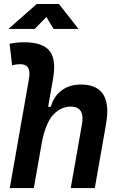

<svg xmlns="http://www.w3.org/2000/svg" viewBox="-20 -958 626 978"><path d="M340.3 0 397.5 -325.2Q400.4 -341.3 400.4 -354Q400.4 -415 340.3 -415Q292 -415 253.2 -375.7Q214.4 -336.4 193.8 -235.8L152.3 0H29.8L126.5 -550.3Q129.9 -567.9 129.9 -581.5Q129.9 -600.6 123.5 -611.8Q112.8 -630.9 84 -630.9Q61 -630.9 41.5 -625.5L28.8 -734.9Q47.4 -739.3 65.9 -741Q84.5 -742.7 103 -742.7Q197.8 -742.7 232.9 -698.2Q255.9 -668.9 255.9 -615.2Q255.9 -588.4 250 -555.2L225.1 -414.1H238.8Q254.4 -468.3 294.2 -497.8Q334 -527.3 392.1 -527.3Q526.4 -527.3 526.4 -391.1Q526.4 -361.3 520 -325.2L462.9 0ZM22.9 -810.5 167 -937.5H280.3L379.9 -810.5H252.9L216.3 -871.6L156.7 -810.5Z"/></svg>

Font: CaskaydiaCove NFP SemiBold
Style: Italic
Weight: 600
Italic angle: -10°
Designer: Aaron Bell
Foundry: Saja Typeworks
Version: Version 2111.001; VTT 6.35;Nerd Fonts 3.1.1